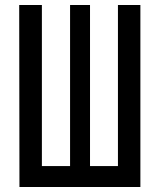

<svg xmlns="http://www.w3.org/2000/svg" viewBox="-20 -750 640 770"><path d="M58 0 57 -730H148V-84H261V-730H341V-84H453V-730H543V0Z"/></svg>

Font: JetBrainsMono NFM Medium
Style: Regular
Weight: 500
Monospace: yes
Designer: Philipp Nurullin, Konstantin Bulenkov
Foundry: JetBrains
Version: Version 2.304; ttfautohint (v1.8.4.7-5d5b);Nerd Fonts 3.3.0